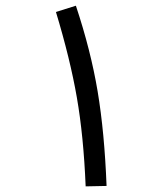

<svg xmlns="http://www.w3.org/2000/svg" viewBox="-20 -664 570 672"><path d="M175.8 -622.1 245.6 -644Q297.9 -486.8 321.8 -343.8Q345.7 -200.7 353 -13.2L279.8 -11.7Q272.5 -188 249 -322.8Q225.6 -457.5 175.8 -622.1Z"/></svg>

Font: AzarMehrMonospaced
Style: SansBold
Weight: 1
Designer: Amin Abedi
Version: Version 1.00